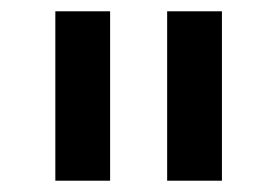

<svg xmlns="http://www.w3.org/2000/svg" viewBox="-20 -760 491 340"><path d="M78 -440V-740H175V-440ZM276 -440V-740H373V-440Z"/></svg>

Font: IBM Plex Sans Thai Medm
Style: Regular
Weight: 500
Designer: Mike Abbink, Paul van der Laan, Pieter van Rosmalen, Ben Mitchell, Mark Frömberg
Foundry: Bold Monday
Version: Version 1.2